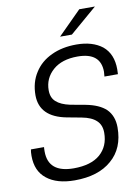

<svg xmlns="http://www.w3.org/2000/svg" viewBox="-96 -944 742 1014"><g transform="rotate(-10 275.0 -437.0)"><path d="M18.6 -161.1Q18.6 -183.6 21.5 -195.3H91.8Q90.8 -190.4 90.8 -171.9Q90.8 -57.6 227.5 -57.6Q320.3 -57.6 369.1 -99.6Q418 -142.6 418 -214.8Q418 -256.8 392.6 -280.3Q367.2 -304.7 314.5 -314.5L236.3 -329.1Q95.7 -356.4 94.7 -471.7Q94.7 -542 127.9 -592.8Q160.2 -644.5 219.7 -671.9Q277.3 -699.2 353.5 -699.2Q439.5 -699.2 492.2 -658.2Q543.9 -615.2 543.9 -533.2Q543.9 -513.7 543 -506.8H470.7Q472.7 -530.3 472.7 -532.2Q472.7 -635.7 348.6 -635.7Q264.6 -635.7 216.8 -593.8Q168 -550.8 168 -486.3Q168 -446.3 192.4 -424.8Q216.8 -402.3 266.6 -391.6L346.7 -377Q418.9 -363.3 455.1 -329.1Q492.2 -292 492.2 -230.5Q492.2 -118.2 419.9 -56.6Q348.6 5.9 221.7 5.9Q126 5.9 72.3 -37.1Q18.6 -79.1 18.6 -161.1ZM401.4 -879.9H485.4L339.8 -754.9H276.4Z"/></g></svg>

Font: Dinish
Style: Italic
Weight: 400
Italic angle: -12°
Designer: Bert Driehuis
Foundry: Playbeing
Version: Version 3.002; git-62d0f29-release